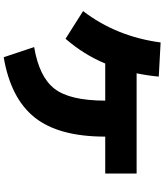

<svg xmlns="http://www.w3.org/2000/svg" viewBox="55 -895 890 1040"><g transform="rotate(90 500.0 -375.0)"><path d="M290 50 235 -115Q396 -142 460.5 -225Q525 -308 525 -500H324Q276 -384 190 -285L40 -380Q178 -560 210 -800L395 -790Q389 -727 377 -670H920V-500H720Q720 -248 616.5 -118Q513 12 290 50Z"/></g></svg>

Font: M PLUS 1p Black
Style: Regular
Weight: 900
Version: Version 1.061